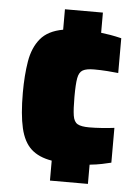

<svg xmlns="http://www.w3.org/2000/svg" viewBox="-51 -737 572 786"><g transform="rotate(5 234.5 -344.0)"><path d="M184 8V-74Q130 -83 99 -111.5Q68 -140 55 -195.5Q42 -251 42 -341Q42 -412 51.5 -469.5Q61 -527 91.5 -564Q122 -601 184 -612V-696H340V-613Q358 -611 378.5 -607.5Q399 -604 424 -598V-455Q408 -457 379.5 -459Q351 -461 325 -461Q293 -461 278 -452.5Q263 -444 258.5 -419Q254 -394 254 -342Q254 -291 258 -265.5Q262 -240 277 -231.5Q292 -223 325 -223Q348 -223 377 -225Q406 -227 428 -230V-87Q412 -83 390.5 -78.5Q369 -74 340 -71V8Z"/></g></svg>

Font: Saira Black
Style: Regular
Weight: 900
Designer: Hector Gatti with collaboration of the Omnibus-Type team
Foundry: Omnibus-Type
Version: Version 1.100; ttfautohint (v1.8.3)